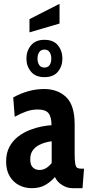

<svg xmlns="http://www.w3.org/2000/svg" viewBox="-20 -973 463 1003"><path d="M145 10Q110 10 79.8 -5.5Q49.5 -21 30.8 -52Q12 -83 12 -129Q12 -174 29.5 -206.2Q47 -238.5 75.2 -260Q103.5 -281.5 135.8 -294Q168 -306.5 198.2 -312.2Q228.5 -318 249 -319Q249 -362 233.5 -381.5Q218 -401 178 -401Q146.5 -401 118 -391Q89.5 -381 57 -363L49 -464Q129.5 -508 210 -508Q281.5 -508 325.8 -465.5Q370 -423 370 -323V-172Q370 -134.5 373 -117.8Q376 -101 383.2 -96.5Q390.5 -92 403 -92H419L411 10H358Q331 10 305 -6Q279 -22 267 -48Q242.5 -21 214.5 -5.5Q186.5 10 145 10ZM186 -85Q205 -85 220.5 -94.5Q236 -104 250 -121V-235Q222 -231.5 196.2 -221.2Q170.5 -211 154.2 -191.5Q138 -172 138 -141Q138 -110.5 152 -97.8Q166 -85 186 -85ZM212 -570Q165.5 -570 141.8 -598.8Q118 -627.5 118 -667Q118 -707 141.8 -736Q165.5 -765 212 -765Q259.5 -765 282.8 -736Q306 -707 306 -667Q306 -627.5 282.8 -598.8Q259.5 -570 212 -570ZM212 -620Q230 -620 239 -633Q248 -646 248 -667Q248 -687.5 239 -700.8Q230 -714 212 -714Q194 -714 185 -700.8Q176 -687.5 176 -667Q176 -646 185 -633Q194 -620 212 -620ZM134 -804V-873L291 -953V-850Z"/></svg>

Font: Cabin Condensed
Style: Bold
Weight: 700
Width: 3
Designer: Pablo Impallari
Foundry: Pablo Impallari. http://www.impallari.com Igino Marini. http://www.ikern.com
Version: Version 3.001; ttfautohint (v1.8.3)